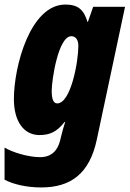

<svg xmlns="http://www.w3.org/2000/svg" viewBox="-48 -583 569 843"><path d="M133 240C261 240 345 181 377 30L501 -553H361L338 -487H336C320 -541 294 -563 239 -563C85 -563 13 -292 13 -148C13 -48 58 10 125 10C169 10 201 -3 235 -47H238C230 -22 224 0 220 17L216 34C205 77 179 107 128 107C76 107 7 86 -28 65V206C10 226 68 240 133 240ZM203 -129C187 -129 179 -147 179 -184C179 -232 208 -424 265 -424C285 -424 296 -408 296 -381C296 -312 263 -129 203 -129Z"/></svg>

Font: Noto Sans ExtraCondensed Black
Style: Italic
Weight: 900
Width: 2
Italic angle: -12°
Designer: Monotype Design Team
Foundry: Monotype Imaging Inc.
Version: Version 2.013